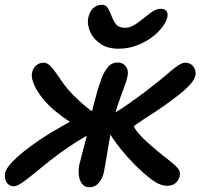

<svg xmlns="http://www.w3.org/2000/svg" viewBox="-35 -775 843 808"><path d="M669 7Q639 7 604.5 -18.5Q570 -44 529 -85Q498 -117 475.5 -145Q453 -173 438 -195.5Q423 -218 414 -234Q411 -240 409.5 -246.5Q408 -253 410 -260Q411 -269 418.5 -277.5Q426 -286 434 -292Q467 -311 504.5 -337Q542 -363 578 -390.5Q614 -418 641 -440Q663 -458 682 -474.5Q701 -491 717 -501Q733 -511 744 -511Q760 -511 770 -503.5Q780 -496 784.5 -484.5Q789 -473 788 -460Q785 -442 765.5 -420Q746 -398 717 -375.5Q688 -353 657 -331Q636 -316 613.5 -301.5Q591 -287 572 -274.5Q553 -262 541 -253.5Q529 -245 529 -243Q529 -239 539 -225Q549 -211 569.5 -191Q590 -171 621 -145Q651 -120 675 -101.5Q699 -83 711.5 -69Q724 -55 722 -40Q720 -20 706 -6.5Q692 7 669 7ZM23 9Q10 9 1 1.5Q-8 -6 -12 -18Q-16 -30 -14 -43Q-12 -64 16 -93Q44 -122 88 -155Q132 -188 185 -220Q219 -240 240.5 -252Q262 -264 274.5 -270.5Q287 -277 294 -280L311 -234Q305 -236 289 -244.5Q273 -253 248.5 -269.5Q224 -286 192 -312Q166 -334 144 -361.5Q122 -389 109.5 -416.5Q97 -444 99 -465Q101 -477 107 -487.5Q113 -498 124 -504.5Q135 -511 149 -511Q167 -511 184 -490Q201 -469 222 -437.5Q243 -406 273 -375Q304 -344 329 -324Q354 -304 374 -294L356 -217Q323 -201 291.5 -181Q260 -161 222 -134Q174 -99 134.5 -66Q95 -33 66.5 -12Q38 9 23 9ZM340 13Q322 13 311 -0.5Q300 -14 297 -36Q294 -58 299 -83Q304 -105 311.5 -132Q319 -159 327.5 -192.5Q336 -226 344 -267Q349 -294 356.5 -324Q364 -354 373 -385.5Q382 -417 393 -447Q401 -469 417.5 -490.5Q434 -512 459 -512Q475 -512 485.5 -504.5Q496 -497 500.5 -484.5Q505 -472 502 -455Q498 -435 485.5 -402.5Q473 -370 459 -328Q445 -286 435 -239Q433 -228 428.5 -202.5Q424 -177 419 -147.5Q414 -118 409.5 -91Q405 -64 402 -49Q396 -23 380.5 -5Q365 13 340 13ZM463 -570Q420 -570 390.5 -589Q361 -608 347 -636Q333 -664 335 -691Q339 -722 355 -738.5Q371 -755 394 -755Q411 -755 419.5 -740Q428 -725 436 -704Q443 -686 454 -672Q465 -658 492 -658Q505 -658 518.5 -664Q532 -670 544.5 -679Q557 -688 568 -697Q582 -708 594 -717.5Q606 -727 618 -732.5Q630 -738 642 -738Q658 -738 665.5 -728Q673 -718 669 -702Q664 -682 646.5 -659Q629 -636 601.5 -616Q574 -596 538.5 -583Q503 -570 463 -570Z"/></svg>

Font: Shantell Sans Medium
Style: Italic
Weight: 500
Italic angle: -11°
Designer: Stephen Nixon, Anya Danilova, Shantell Martin
Foundry: Arrow Type
Version: Version 1.011;[c5ecc13dd]